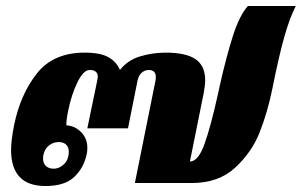

<svg xmlns="http://www.w3.org/2000/svg" viewBox="-20 -612 1009 642"><path d="M17 -111Q17 -141 27 -193Q48 -296 103 -366Q158 -436 263 -436Q316 -436 343 -420.5Q370 -405 381 -378Q407 -411 448.5 -423.5Q490 -436 534 -436Q602 -436 634 -414Q666 -392 666 -344Q666 -327 661 -300L615 -72Q643 -72 664 -131Q685 -190 708 -294L715 -326Q737 -424 759 -492.5Q781 -561 809 -592H969Q949 -553 931 -490Q913 -427 890 -312Q874 -235 848 -169Q822 -103 766.5 -51.5Q711 0 621 0H431L500 -343Q501 -347 501 -355Q501 -378 477 -378Q465 -378 454.5 -369.5Q444 -361 440 -343L408 -183H272L305 -342Q307 -352 307 -355Q307 -378 280 -378Q259 -378 239 -337Q219 -296 208 -242Q201 -208 202 -193Q231 -191 251.5 -170Q272 -149 272 -118Q272 -104 270 -97Q261 -52 229 -21Q197 10 132 10Q17 10 17 -111ZM210 -105Q210 -120 201 -128.5Q192 -137 177 -137Q158 -137 143.5 -125.5Q129 -114 125 -93Q124 -89 124 -82Q124 -66 133.5 -57Q143 -48 159 -48Q179 -48 194.5 -63.5Q210 -79 210 -105Z"/></svg>

Font: Trirong Black
Style: Italic
Weight: 900
Italic angle: -12°
Designer: Katatrad Team
Foundry: CadsonDemak
Version: Version 1.001